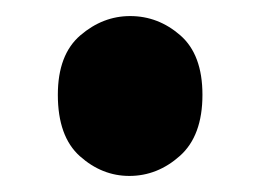

<svg xmlns="http://www.w3.org/2000/svg" viewBox="-20 -202 325 239"><path d="M141 17Q107 17 79.5 -7.5Q52 -32 52 -84Q52 -134 80 -158Q108 -182 142 -182Q177 -182 204.5 -158Q232 -134 232 -84Q232 -33 204 -8Q176 17 141 17Z"/></svg>

Font: Yaldevi
Style: Bold
Weight: 700
Designer: Sol Matas, Rajitha Manaperi, Kosala Senevirathne
Foundry: Mooniak
Version: Version 1.100